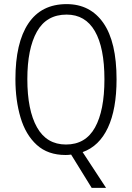

<svg xmlns="http://www.w3.org/2000/svg" viewBox="-20 -744 642 934"><path d="M547 -358Q547 -213 505 -123Q463 -33 382 -4L496 170H426L326 8Q313 10 299 10Q213 10 159 -39Q105 -88 80 -172Q55 -256 55 -359Q55 -536 118 -630Q181 -724 304 -724Q419 -724 483 -632Q547 -540 547 -358ZM113 -359Q113 -208 160 -124.5Q207 -41 301 -41Q396 -41 442 -123.5Q488 -206 488 -358Q488 -512 441.5 -592.5Q395 -673 304 -673Q206 -673 159.5 -590Q113 -507 113 -359Z"/></svg>

Font: Noto Sans Telugu Condensed Light
Style: Regular
Weight: 300
Width: 3
Designer: Jelle Bosma - Monotype Design Team
Foundry: Monotype Imaging Inc.
Version: Version 2.005; ttfautohint (v1.8.4.7-5d5b)